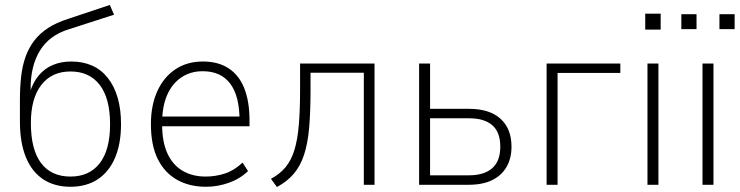

<svg xmlns="http://www.w3.org/2000/svg" viewBox="-20 -742 2973 771"><path d="M263 8Q199 8 153.5 -22Q108 -52 84 -110.5Q60 -169 60 -254V-341Q60 -392 65 -435.5Q70 -479 83 -515Q96 -551 118 -579.5Q140 -608 173 -629.5Q206 -651 253 -666L421 -722L438 -683L255 -624Q178 -600 140.5 -539Q103 -478 103 -387V-368H99Q112 -411 135.5 -439Q159 -467 192 -481Q225 -495 266 -495Q313 -495 350 -478.5Q387 -462 413 -429Q439 -396 452.5 -349.5Q466 -303 466 -244Q466 -165 442 -108.5Q418 -52 372.5 -22Q327 8 263 8ZM263 -33Q339 -33 380.5 -86.5Q422 -140 422 -243Q422 -347 380.5 -401Q339 -455 263 -455Q188 -455 146 -401Q104 -347 104 -248Q104 -141 145 -87Q186 -33 263 -33Z M807 8Q741 8 691 -20Q641 -48 613.5 -103.5Q586 -159 586 -243Q586 -319 611.5 -375.5Q637 -432 684 -463.5Q731 -495 795 -495Q857 -495 899 -467Q941 -439 961.5 -386Q982 -333 982 -258V-235H615V-274H960L942 -258Q942 -356 904.5 -406Q867 -456 794 -456Q745 -456 708 -431Q671 -406 651 -360Q631 -314 631 -248V-242Q631 -172 652.5 -125.5Q674 -79 713.5 -56Q753 -33 806 -33Q845 -33 882.5 -45Q920 -57 954 -89L976 -55Q944 -24 899 -8Q854 8 807 8Z M1092 9 1068 -24Q1104 -43 1127 -71Q1150 -99 1162.5 -140.5Q1175 -182 1180 -241Q1185 -300 1185 -382V-487H1484V0H1441V-450H1227V-381Q1227 -294 1221.5 -230Q1216 -166 1201 -120.5Q1186 -75 1159.5 -44Q1133 -13 1092 9Z M1663 0V-487H1707V-305H1863Q1946 -305 1990 -265Q2034 -225 2034 -153Q2034 -106 2014 -71.5Q1994 -37 1956 -18.5Q1918 0 1862 0ZM1707 -38H1863Q1924 -38 1956.5 -66.5Q1989 -95 1989 -153Q1989 -211 1957 -239Q1925 -267 1864 -267H1707Z M2175 0V-487H2471V-449H2219V0Z M2571 -623V-687H2633V-623ZM2580 0V-487H2624V0Z M2801 0V-487H2845V0ZM2869 -625V-685H2930V-625ZM2716 -625V-685H2777V-625Z"/></svg>

Font: Nunito Sans 10pt SemiCondensed ExtraLight
Style: Regular
Weight: 250
Width: 4
Designer: Vernon Adams
Foundry: Vernon Adams
Version: Version 3.101;gftools[0.9.27]